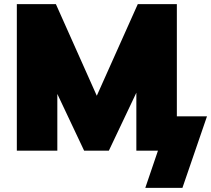

<svg xmlns="http://www.w3.org/2000/svg" viewBox="-20 -725 1016 924"><path d="M61 0V-705.1H249L445.8 -264.2L643.1 -705.1H831.1V-165H976.1L857.9 179.2H679.2L740.2 0H636.2V-278.8L503.9 0H384.8L255.9 -272.9V0Z"/></svg>

Font: Mulish ExtraBlack
Style: Regular
Weight: 1000
Designer: Vernon Adams
Foundry: Vernon Adams
Version: Version 3.603; ttfautohint (v1.8.3)